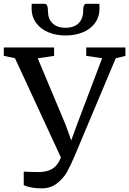

<svg xmlns="http://www.w3.org/2000/svg" viewBox="-34 -998 693 1031"><path d="M429 -743H639.5V-698L587.5 -685L364 -154Q344.5 -108 325.5 -74.2Q306.5 -40.5 272.2 -13.5Q238 13.5 189.5 13.5Q159.5 13.5 134.8 8.8Q110 4 93.5 -3.5V-76.5Q99 -75.5 127 -74.8Q155 -74 172 -74Q219.5 -74 248.5 -92.5Q277.5 -111 293 -152.5L46.5 -685.5L-13.5 -698V-743H256.5V-698L168.5 -685L317.5 -330L348.5 -244L380 -330.5L514.5 -685.5L429 -698ZM206.5 -977.5Q223.5 -977.5 223.5 -938Q223.5 -897.5 247.8 -873.2Q272 -849 318 -849Q363.5 -849 388 -873.2Q412.5 -897.5 412.5 -938Q412.5 -977.5 429 -977.5H499.5Q500.5 -963.5 500.5 -955Q500.5 -908 476.5 -874.8Q452.5 -841.5 411 -824.5Q369.5 -807.5 318 -807.5Q267.5 -807.5 226 -824.5Q184.5 -841.5 160 -875Q135.5 -908.5 135.5 -955L136 -966.5Q136.5 -970.5 136.5 -977.5Z"/></svg>

Font: Merriweather 12pt
Style: Regular
Weight: 400
Designer: Eben Sorkin
Foundry: Eben Sorkin
Version: Version 2.100